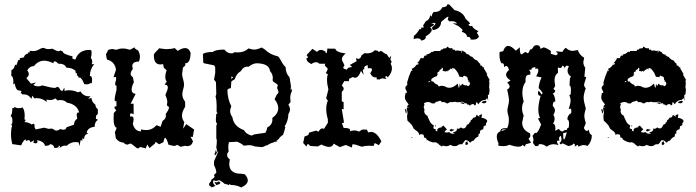

<svg xmlns="http://www.w3.org/2000/svg" viewBox="-20 -659 3150 869"><path d="M249.5 11.2 251.5 4.4Q251.5 0.5 247.1 0.5L245.1 1L246.1 3.9Q246.1 10.7 226.1 10.7Q223.6 -4.4 207 -6.8Q204.1 1 183.6 1Q179.2 -19.5 147.9 -24.4L149.4 -17.1Q149.4 -10.3 141.6 -10.3L130.9 -12.2L134.3 -24.4L118.2 -14.6Q115.2 -24.9 109.4 -24.9Q105 -24.9 100.1 -20.5L94.7 -28.3Q82.5 -19 75.7 -1L35.6 -6.8Q29.8 -29.8 29.8 -51.3Q29.8 -75.2 34.7 -89.4L30.8 -96.7L35.6 -100.6L36.1 -112.3Q36.1 -130.9 29.3 -131.8V-137.7Q35.6 -141.1 35.6 -168.9Q42.5 -168.9 46.4 -174.8Q54.7 -169.4 64.5 -169.4Q75.7 -169.4 82 -172.9Q91.8 -160.2 91.8 -135.3L90.8 -118.2L96.7 -116.2L90.8 -106.4Q107.4 -106.4 124.5 -95.2L129.9 -99.6L137.2 -94.7L135.7 -88.9Q135.7 -82 141.6 -73.2L179.7 -81.1L200.2 -75.7L211.9 -77.1Q218.8 -77.1 223.9 -72.5Q229 -67.9 235.8 -67.9Q243.2 -67.9 253.4 -75.2Q259.8 -71.8 267.6 -71.8Q278.3 -71.8 281.2 -83L314.9 -94.7Q314.9 -111.8 329.6 -122.1L327.1 -138.7Q327.1 -149.9 334.5 -149.9L338.4 -149.4Q328.6 -187 283.2 -194.3Q271.5 -206.1 254.9 -206.1Q244.1 -206.1 240.7 -204.1L230.5 -213.9Q219.7 -206.1 205.1 -206.1L189.9 -208L192.4 -197.3Q170.4 -214.8 147.5 -214.8L135.3 -213.9L126.5 -226.1L122.1 -211.4Q109.4 -231.9 87.9 -231.9L82 -231.4L73.7 -239.3L77.6 -247.1L59.1 -251Q49.3 -260.7 46.9 -281.7L40 -276.4L40.5 -289.1Q40.5 -312.5 31.2 -315.4L31.7 -342.8Q42.5 -342.8 48.3 -366.2L54.2 -363.8L63 -387.7L66.9 -386.7Q69.8 -386.7 69.8 -391.1L69.3 -395.5L88.4 -399.4Q90.3 -413.1 107.4 -417L106 -422.4L110.8 -420.9Q114.7 -420.9 114.7 -425.8L114.3 -429.2L129.9 -427.7Q143.6 -427.7 156.5 -435.1Q169.4 -442.4 174.3 -442.4Q179.7 -442.4 184.8 -439.5Q189.9 -436.5 199.7 -436.5L217.8 -438.5Q236.3 -427.2 245.1 -427.2Q251 -427.2 253.4 -431.2L264.2 -425.3Q264.2 -414.6 308.6 -403.8L307.1 -398.4Q307.1 -391.1 321.3 -389.6Q335.9 -433.1 384.8 -433.1Q393.1 -433.1 393.8 -429Q394.5 -424.8 394.5 -419.4Q394.5 -404.8 391.1 -397.5Q397.5 -388.2 397.5 -379.4Q397.5 -373 394 -368.2L406.2 -369.1Q386.7 -343.8 386.7 -315.4Q397 -315.4 397 -297.4L395.5 -282.2L389.2 -283.2Q383.8 -277.3 372.6 -277.3L361.3 -278.3Q349.6 -308.1 339.8 -308.1L335.9 -306.6Q335.9 -316.4 327.6 -317.4L328.6 -323.7Q328.6 -328.1 326.2 -328.1L323.2 -327.1L321.3 -338.9Q306.2 -352.5 281.2 -352.5Q272 -370.6 250.5 -370.6L245.1 -370.1Q233.9 -381.3 228 -381.3Q222.2 -381.3 221.7 -372.6Q198.7 -384.3 180.2 -384.3Q152.8 -384.3 133.8 -359.9Q113.8 -359.9 103.5 -340.8Q110.4 -331.1 110.4 -324.2Q110.4 -314 99.1 -305.7L120.1 -280.3L143.1 -285.6L130.9 -274.4Q141.6 -268.1 152.8 -268.1Q161.1 -268.1 170.9 -272.5Q214.4 -261.2 225.6 -261.2Q236.3 -261.2 237.3 -266.6L247.1 -262.7Q253.9 -247.1 262.7 -247.1L271 -262.7L272.5 -247.1Q278.8 -250.5 292 -250.5Q314 -250.5 332.5 -241.2L344.7 -245.1Q356.9 -223.1 383.8 -223.1L390.1 -223.6L378.9 -211.9L394.5 -215.3Q394.5 -197.8 412.1 -184.6Q412.1 -171.4 422.9 -165V-143.6L415.5 -136.2L413.6 -122.1L423.3 -116.7Q408.2 -107.4 408.2 -85Q378.4 -82.5 372.1 -59.6L378.9 -53.7Q361.3 -51.3 360.8 -30.3L351.1 -32.2L354 -22.9L344.7 -24.4L339.8 2.4L335.9 -14.6L322.3 -16.1Q299.8 -16.1 281.2 1L273.9 0Q262.2 0 249.5 11.2Z M639.6 12.7 613.3 5.9Q609.4 12.7 604 12.7Q599.6 12.7 587.2 1.7Q574.7 -9.3 570.3 -9.3L556.2 -4.4Q547.9 -4.4 538.6 -13.7Q518.1 -14.6 504.4 -32.7L500 -60.5L508.3 -80.6Q494.1 -83.5 494.1 -123L495.1 -147.5L506.3 -159.7Q498 -168 498 -172.4Q498 -177.7 507.3 -178.2L506.8 -201.7L501.5 -200.7Q499 -200.7 499 -210.4Q499 -219.2 507.3 -252.4V-271Q501 -271.5 501 -278.8Q501 -285.2 505.4 -296.9V-310.5L493.7 -309.6L504.9 -343.3Q500.5 -379.9 463.9 -389.6L459.5 -412.6L470.2 -433.6L487.3 -437.5L506.3 -433.6Q520 -439.5 536.1 -439.5Q550.8 -439.5 567.9 -433.6L588.9 -444.8Q588.9 -438 604.5 -431.2Q613.3 -417 613.3 -402.3Q613.3 -389.6 608.4 -380.4Q578.6 -379.9 578.6 -359.9L581.1 -346.7Q571.3 -334 571.3 -325.2Q571.3 -315.9 581.5 -309.6L585.9 -287.1Q575.7 -266.6 575.7 -253.4Q575.7 -236.8 593.8 -233.9L571.3 -189.5H584.5L585 -141.1Q578.6 -146 574.2 -146Q568.4 -146 568.4 -136.2L568.8 -131.3L575.2 -132.3Q584.5 -132.3 584.5 -119.6Q584.5 -107.4 581.1 -98.6Q590.3 -64.5 617.7 -64.5L619.1 -73.7Q627.4 -70.3 641.6 -70.3Q668.5 -70.3 688.5 -92.3L707 -85.4L715.8 -111.8Q731 -121.1 731 -135.3L730 -143.1Q745.1 -164.1 745.1 -172.9Q745.1 -175.3 740.2 -177.7Q735.4 -180.2 735.4 -185.1L737.3 -196.8Q737.3 -209 728.5 -229Q739.7 -254.4 739.7 -262.7Q739.7 -275.9 725.1 -275.9L734.9 -289.6Q728 -297.9 728 -311Q728 -323.7 733.9 -341.3L721.2 -352.5L718.3 -368.7L706.1 -367.2Q676.3 -367.2 676.3 -408.2Q676.3 -412.6 678.7 -416.5Q681.2 -420.4 684.8 -424.1Q688.5 -427.7 692.6 -431.6Q696.8 -435.5 700.2 -440.4L730 -436.5Q753.4 -436.5 771 -441.4L784.2 -428.7Q804.2 -441.4 817.4 -441.4Q835.4 -441.4 842.8 -419.4Q841.3 -373 820.8 -373H818.4L819.3 -368.2Q819.3 -360.8 808.1 -353.5L804.2 -323.7Q804.2 -315.9 808.6 -300.5Q813 -285.2 813 -277.3Q813 -267.6 809.1 -255.1Q805.2 -242.7 805.2 -231.9Q805.2 -214.4 817.9 -198.7V-175.8Q803.7 -152.8 803.7 -135.7Q803.7 -120.1 814 -106.9L808.6 -76.7L823.2 -97.2L858.4 -72.8L852.5 -39.1L842.3 -40L853.5 -19.5Q847.7 2.4 827.6 2.4L815.9 1L797.9 5.4L781.2 -3.9Q775.9 1.5 766.1 1.5L742.7 -3.9Q733.9 -34.7 727.5 -34.7Q723.1 -34.7 719.7 -15.6L700.2 -5.9L684.1 -17.1L681.2 -9.3L656.7 11.2L646.5 -4.9Z M1071.8 189.5Q1050.3 178.2 1025.4 178.2L1018.1 174.3L1016.1 178.7Q1011.7 175.8 997.1 173.3Q988.8 165 971.2 155.8Q964.4 160.2 958 160.2Q951.7 160.2 946.8 155.8L944.3 164.6Q944.3 173.8 955.6 182.6L936.5 189.5Q936.5 184.6 934.6 184.6L933.6 185.1Q931.6 185.1 930.7 183.6Q926.3 181.2 926.3 174.8Q926.3 170.4 931.6 165Q933.1 163.6 934.8 161.6Q936.5 159.7 936.5 154.3Q949.7 146.5 951.2 140.6L948.7 134.8Q950.2 128.4 959 124Q959 107.4 948.7 88.9V70.8L965.8 32.2Q960.4 19 959 7.3Q961.4 -10.3 961.4 -20Q961.4 -29.8 959 -31.7V-89.8L962.9 -100.6Q957 -100.6 957 -118.7L959 -144.5L964.8 -144Q960 -152.3 960 -158.7L960.4 -161.6V-185.1Q960.4 -206.1 955.6 -222.2L959 -232.9L957.5 -286.1Q955.6 -291.5 948.7 -298.3L954.1 -328.6V-349.6Q954.1 -361.3 946.8 -363.8L903.3 -372.6L899.9 -376L898.4 -415Q913.1 -423.8 943.4 -423.8Q955.6 -434.6 995.6 -434.6Q1008.8 -417.5 1026.9 -417.5Q1038.1 -417.5 1039.1 -422.4L1058.1 -421.9Q1085.4 -421.9 1105 -439.9Q1121.1 -434.6 1129.9 -434.6Q1145 -434.6 1162.1 -443.4H1165.5L1179.2 -434.6Q1201.7 -412.1 1236.8 -404.3Q1242.7 -402.3 1252 -384.3Q1262.2 -364.3 1272.9 -355Q1272.9 -327.1 1290.5 -309.1L1296.9 -269L1295.4 -251L1300.8 -257.8V-245.6Q1293.5 -231.4 1293.5 -215.3L1295.4 -197.8L1285.2 -185.1Q1292.5 -173.8 1292.5 -164.1Q1292.5 -153.3 1285.2 -143.1Q1285.2 -113.8 1268.1 -86.4L1271.5 -84.5Q1268.1 -66.9 1260.7 -47.4Q1256.3 -47.4 1247.6 -38.1Q1238.8 -25.9 1234.9 -24.2Q1231 -22.5 1231 -22L1234.4 -20Q1231 -17.1 1225.6 -17.1L1221.2 -17.6L1217.3 -13.7Q1204.6 -11.7 1189.9 -1.5Q1183.1 -1 1177.2 2.9Q1171.4 6.8 1163.1 6.8L1134.3 3.9Q1120.1 -2 1105 -2L1084 0.5Q1069.8 -11.7 1052.7 -17.6L1016.1 -15.6Q1013.2 -4.4 1013.2 7.3L1014.6 26.9Q1007.8 35.2 1007.8 43Q1007.8 53.2 1020 62L1017.6 82.5Q1017.6 127.4 1071.8 127.4L1087.4 129.4Q1101.6 145 1101.6 157.2Q1101.6 175.8 1071.8 189.5ZM1118.7 -45.4 1130.9 -50.8 1181.2 -58.1Q1188 -69.3 1189.9 -82.5Q1212.9 -93.8 1212.9 -118.2L1212.4 -125Q1239.3 -144.5 1239.3 -168.9Q1239.3 -189 1222.7 -210L1233.4 -231.9Q1240.2 -235.8 1240.2 -242.7Q1240.2 -247.6 1237.3 -252.9Q1234.4 -258.3 1234.4 -262.2L1237.3 -272.9Q1237.3 -277.3 1225.6 -283.7Q1213.9 -290 1213.9 -296.9L1214.8 -306.2Q1214.8 -323.2 1202.1 -337.4Q1198.2 -372.6 1139.6 -372.6Q1121.6 -370.6 1105 -356.9L1099.1 -357.4Q1081.5 -357.4 1070.3 -337.4Q1050.3 -326.2 1042.5 -300.3Q1034.2 -296.9 1026.9 -289.6L1024.9 -259.8Q1015.6 -259.8 1009.3 -252.4Q1009.3 -211.9 1026.9 -178.2Q1021.5 -163.6 1021.5 -157.2Q1021.5 -142.6 1031.7 -128.9Q1038.1 -86.4 1084 -70.3Q1093.8 -51.8 1118.7 -45.4ZM1026.4 -299.8Q1029.8 -306.2 1033.7 -306.2Q1035.2 -306.2 1036.6 -305.2L1028.3 -314.5ZM953.1 44.4 950.7 37.6Q954.6 32.2 957 19.5L961.9 32.7Q958.5 41 953.1 44.4ZM959 178.7 950.2 165.5Q957.5 165.5 960.9 166.5Q963.9 166.5 968.8 162.1Q977.1 164.6 977.1 168.9Q977.1 174.3 959 178.7Z M1572.8 8.8 1544.9 -2.9 1518.1 6.8 1490.2 -8.8Q1484.9 5.9 1469.2 5.9Q1455.6 5.9 1434.6 -4.9L1418 3.9L1383.3 1.5Q1377.9 -6.8 1374 -6.8Q1369.6 -6.8 1367.2 4.4L1352.1 -12.2L1358.4 -41.5Q1378.4 -45.9 1378.4 -55.7L1377.9 -58.1L1410.2 -67.9L1421.9 -63Q1429.7 -78.1 1439.5 -78.1L1446.3 -75.7L1463.9 -103V-119.1Q1456.5 -144.5 1456.5 -165.5Q1456.5 -186.5 1463.9 -203.6L1456.1 -213.9L1466.3 -253.9Q1460 -279.3 1460 -299.8Q1460 -314.5 1464.4 -321.8L1454.6 -328.6Q1462.9 -341.3 1462.9 -347.2Q1462.9 -351.1 1456.5 -355.7Q1450.2 -360.4 1450.2 -364.3L1452.1 -370.6H1425.3Q1418.5 -377.4 1410.2 -377.4Q1401.4 -377.4 1388.7 -369.1Q1367.2 -380.4 1367.2 -392.1L1367.7 -396L1375 -398.9L1367.7 -409.7L1394 -438L1415 -424.3Q1422.4 -433.1 1432.1 -433.1Q1440.9 -433.1 1452.1 -426.3Q1454.6 -418 1456.5 -418Q1460 -418 1461.9 -439L1498 -438.5Q1499.5 -422.9 1544.4 -417Q1527.3 -402.8 1527.3 -391.1Q1527.3 -385.7 1533 -376.2Q1538.6 -366.7 1538.6 -363.3Q1538.6 -359.4 1535.9 -357.4Q1533.2 -355.5 1533.2 -353Q1533.2 -348.1 1549.3 -343.8L1555.7 -352.1L1574.2 -356.4L1563 -364.7L1594.2 -382.3L1590.8 -395.5L1601.6 -392.6Q1611.8 -392.6 1616.2 -408.2L1629.9 -418.5L1641.6 -417.5Q1663.6 -417.5 1676.3 -431.6L1688 -429.7L1694.8 -423.8Q1699.7 -428.2 1704.6 -428.2Q1707 -428.2 1715.1 -421.6Q1723.1 -415 1730.5 -413.6L1741.7 -396.5L1750.5 -407.2L1747.1 -388.2L1752.9 -379.9L1748 -370.6Q1753.9 -360.4 1753.9 -349.6Q1753.9 -329.1 1734.4 -308.1L1731 -315.4L1722.7 -311L1729 -301.3L1712.9 -304.2Q1703.6 -304.2 1698.7 -299.3L1685.1 -299.8L1684.6 -309.1L1679.7 -308.6Q1663.6 -308.6 1655.8 -327.6Q1663.6 -338.4 1663.6 -344.2Q1663.6 -350.6 1653.8 -350.6L1645 -349.6L1644 -364.7Q1627.9 -358.9 1627.9 -352.1L1629.4 -347.2L1621.6 -342.8L1626 -319.8L1613.8 -338.4Q1603 -307.1 1587.4 -307.1Q1582 -307.1 1577.1 -310.5L1560.1 -302.2L1559.1 -291.5L1538.1 -292L1526.9 -271.5Q1535.6 -264.2 1535.6 -257.3Q1535.6 -250.5 1526.9 -244.1V-200.7L1535.2 -196.8V-164.1L1526.9 -166L1537.1 -104L1527.8 -101.6L1535.2 -80.1Q1564.9 -80.1 1564.9 -69.8L1563 -64Q1572.3 -68.8 1584.5 -68.8Q1594.7 -68.8 1604.5 -63.5L1620.6 -72.8L1640.6 -72.3L1646.5 -59.6L1659.2 -62Q1684.6 -62 1706.1 -19.5L1694.8 -2L1675.8 -11.7L1670.9 1.5L1652.3 0.5Q1633.3 0.5 1617.2 4.9L1588.9 -4.4L1575.2 -6.3Z M1980 4.4 1966.3 -4.9Q1965.3 -9.3 1963.4 -9.3L1961.4 -8.8Q1956.5 -15.1 1948.2 -15.1L1941.4 -14.2Q1923.3 -18.1 1910.6 -27.8Q1908.2 -36.1 1902.3 -36.1L1899.9 -35.6L1897 -49.3L1886.2 -51.8Q1880.4 -51.8 1877.9 -46.4Q1877 -55.2 1873.3 -59.6Q1869.6 -64 1865 -67.1Q1860.4 -70.3 1856 -73.7Q1851.6 -77.1 1849.1 -83.5Q1846.7 -89.8 1842.5 -94.7Q1838.4 -99.6 1834.2 -103.5Q1830.1 -107.4 1826.9 -110.4Q1823.7 -113.3 1823.7 -115.2L1822.3 -133.3L1824.7 -147.9L1820.8 -169.4L1822.3 -172.4L1833.5 -173.3L1822.3 -174.8Q1825.7 -185.5 1830.1 -185.5Q1827.6 -189.9 1824.7 -193.1Q1821.8 -196.3 1819.1 -200Q1816.4 -203.6 1814.5 -208.5Q1812.5 -213.4 1812.5 -220.7L1815.4 -237.8Q1821.8 -237.8 1821.8 -241.7Q1821.8 -244.6 1818.1 -250.7Q1814.5 -256.8 1814.5 -261.2Q1814.5 -267.1 1819.1 -270.3Q1823.7 -273.4 1823.7 -278.8L1822.3 -284.7Q1829.1 -312 1841.8 -340.3L1844.7 -336.9L1846.2 -339.8L1843.8 -347.7Q1856.4 -352.1 1865.2 -366.2H1871.6L1874.5 -372.6L1873 -374L1867.2 -372.1Q1879.9 -384.8 1883.8 -396H1897Q1898.4 -399.9 1899.7 -403.8Q1900.9 -407.7 1905.3 -407.7L1910.6 -406.7L1909.2 -412.1Q1924.8 -414.1 1934.6 -425.3L1941.4 -422.9L1942.9 -428.2H1972.2L1977.5 -436L1981.4 -433.6L1985.4 -439L2001.5 -441.4V-446.8L2006.8 -447.3Q2012.2 -440.4 2019.5 -440.4L2026.9 -441.4L2029.8 -433.6L2037.6 -434.6L2040.5 -429.2L2050.3 -430.7L2064.5 -428.2L2068.4 -430.7L2068.8 -417.5L2072.8 -430.7Q2078.1 -425.3 2085.9 -422.9Q2090.3 -412.6 2102.1 -412.1Q2107.4 -403.3 2118.2 -401.4Q2125.5 -389.2 2139.6 -385.3L2149.4 -373Q2154.3 -371.6 2154.3 -368.2L2152.8 -363.8L2163.6 -359.9L2163.1 -356.9Q2163.1 -354 2165.5 -354L2171.9 -356L2168.9 -351.6L2185.1 -323.7L2182.6 -318.4L2186.5 -315.4Q2189 -307.6 2195.8 -299.3L2193.8 -289.6L2195.8 -278.3L2193.4 -276.9L2195.3 -272.5L2193.4 -268.6L2195.8 -251.5L2193.4 -231.4L2188 -228.5L2189.5 -202.6L2185.1 -215.3L2177.2 -207Q2156.2 -206.5 2145 -187Q2139.2 -196.3 2136.2 -196.3Q2133.8 -196.3 2133.8 -184.6L2127 -181.6Q2127 -188 2120.1 -188Q2113.3 -188 2106 -180.2Q2103.5 -186 2097.7 -186L2095.2 -185.5Q2093.3 -191.9 2088.9 -191.9L2084.5 -190.9Q2078.6 -198.7 2070.8 -198.7L2062 -196.3H2047.4L2038.6 -198.7L2028.3 -196.3L2022.5 -197.3Q2014.6 -197.3 2006.8 -190.9H2002.9Q1993.7 -197.3 1985.4 -197.3L1980 -196.3Q1976.1 -203.1 1971.2 -203.1L1960.9 -199.2Q1952.1 -199.2 1946.8 -190.9H1934.6Q1926.8 -197.3 1917 -197.3Q1907.7 -197.3 1898.4 -190.9L1901.4 -184.6Q1897.9 -179.7 1897.9 -174.8Q1897.9 -168.9 1901.4 -164.1L1899.9 -155.8Q1899.9 -141.1 1917.5 -133.3L1914.6 -132.3Q1918.5 -125.5 1920.7 -119.9Q1922.9 -114.3 1925.5 -109.1Q1928.2 -104 1932.4 -99.6Q1936.5 -95.2 1943.8 -90.8L1941.4 -81.5Q1941.4 -74.7 1952.1 -74.7L1951.7 -70.3Q1951.7 -65.4 1954.6 -65.4L1957.5 -66.4L1959 -61V-73.2Q1965.3 -82.5 1980 -82.5L1977.5 -85.4Q1983.4 -86.4 1986.8 -90.8L2002.9 -73.2Q1993.7 -66.9 1992.2 -61L2002.4 -59.1L2013.7 -61Q2019.5 -53.7 2028.8 -53.7L2039.1 -55.7L2027.8 -60.5Q2047.9 -62 2047.9 -73.2L2047.4 -77.1L2053.2 -76.2Q2060.1 -76.2 2065.9 -82.5Q2072.3 -77.6 2077.6 -77.6Q2087.4 -77.6 2093.3 -94.2Q2104.5 -98.1 2104.5 -103L2104 -105Q2109.9 -105.5 2109.9 -109.9L2109.4 -112.8Q2116.7 -117.2 2122.6 -126.5Q2136.2 -126.5 2136.2 -139.6L2151.4 -129.9L2147.9 -136.7L2161.6 -142.6L2159.2 -125L2162.6 -125.5Q2167 -125.5 2174.8 -121.6Q2185.1 -116.7 2185.1 -111.3Q2185.1 -107.4 2182.1 -104.5Q2179.2 -101.6 2179.2 -97.7L2180.2 -92.8L2169.4 -87.4L2167 -74.2Q2151.9 -70.3 2151.9 -61.5L2153.3 -55.7Q2145.5 -54.2 2145.5 -46.9L2145 -41Q2132.3 -36.6 2123.5 -22.5Q2114.7 -21.5 2109.9 -14.2H2106Q2099.6 -24.9 2085.9 -24.9Q2084 -22.9 2082 -20Q2073.2 -5.9 2069.3 -5.9L2063 -6.3Q2057.6 -6.3 2052.5 -2Q2047.4 2.4 2039.1 2.4L2031.2 2L2017.6 -3.4Q2009.8 2.9 1998.5 2.9L1982.9 0ZM2056.2 -261.7 2059.1 -264.2 2060.5 -280.8Q2063 -271 2065.4 -271Q2068.4 -271 2071.3 -280.8Q2078.6 -272.5 2087.9 -272.5L2092.8 -272.9L2098.1 -268.6Q2106.9 -272.9 2106.9 -279.8Q2106.9 -285.2 2103.5 -290L2098.1 -288.6L2101.6 -294.4L2097.7 -295.9Q2097.2 -303.7 2095.9 -307.1Q2094.7 -310.5 2092.8 -311.8Q2090.8 -313 2087.9 -313.5Q2085 -314 2080.6 -316.9Q2075.7 -314.5 2075.2 -309.1Q2071.8 -311 2062.5 -311.5L2060.1 -309.6L2059.1 -315.9Q2055.7 -318.4 2055.4 -321.5Q2055.2 -324.7 2052 -329.8Q2048.8 -335 2044.9 -340.1Q2041 -345.2 2036.6 -349.1L2024.4 -351.6L2029.8 -344.2L2019 -349.1L2016.6 -343.8Q2010.7 -343.8 2009.3 -337.9L2006.3 -339.8Q2003.9 -339.8 2003.9 -332Q2002 -338.4 2000 -338.4Q1998 -338.4 1997.6 -335.4L1982.9 -338.4L1985.4 -346.2Q1985.4 -351.1 1979 -353V-346.2Q1968.3 -344.2 1968.3 -335.4Q1959.5 -334 1959.5 -326.2L1961.4 -321.3Q1957.5 -320.3 1957.5 -314.5Q1931.6 -306.2 1931.6 -296.4Q1931.6 -292 1936 -288.6L1938.5 -292.5Q1948.7 -278.3 1961.9 -274.9L1964.8 -267.6L1978 -271L1992.2 -268.6Q2003.4 -261.7 2013.7 -261.7Q2032.2 -261.7 2051.3 -280.8ZM1918.5 -286.1 1927.2 -289.1 1921.4 -293ZM2169.9 -191.4Q2165 -191.4 2159.7 -195.3Q2164.6 -201.2 2178.2 -203.1L2182.6 -198.2Q2176.8 -191.4 2169.9 -191.4ZM2082.5 -187.5 2063.5 -192.4Q2068.4 -195.8 2072.8 -195.8Q2078.6 -195.8 2082.5 -187.5ZM1818.4 -145.5Q1816.4 -145.5 1814 -159.2L1812 -162.6L1816.4 -165.5Q1818.4 -165.5 1819.8 -157.7L1820.3 -151.9Q1820.3 -147.9 1818.4 -145.5ZM1948.2 -86.4 1950.7 -93.3 1953.1 -87.9ZM2022 -64Q2015.1 -66.4 2015.1 -69.3Q2015.1 -72.3 2024.9 -76.2L2027.3 -72.8H2036.6Q2036.6 -70.3 2022 -64ZM1844.7 -33.7 1840.8 -37.1 1846.7 -38.6ZM2094.2 -3.4H2087.4L2085.9 -13.2L2092.8 -18.6H2096.7L2095.7 -14.6Q2095.7 -11.2 2099.6 -8.8ZM2004.4 -639.2H2012.7L2037.1 -613.3Q2076.7 -604.5 2087.4 -573.7Q2107.4 -556.6 2107.4 -552.2Q2107.4 -550.3 2104 -550.3L2100.1 -550.8Q2103.5 -540.5 2110.4 -540.5L2117.2 -542.5Q2118.7 -529.8 2145.5 -518.1L2138.2 -510.7L2147.9 -494.6Q2142.1 -479.5 2120.6 -479.5L2108.9 -480.5L2109.9 -484.4Q2109.9 -491.7 2093.8 -492.7Q2092.3 -508.8 2069.8 -515.1L2074.2 -523.4L2057.1 -539.6L2028.8 -553.7L2048.8 -552.7Q2042 -563 2023.4 -563L2012.7 -562.5L2006.3 -571.8L2009.8 -581.5L2008.3 -583.5Q2002.4 -583.5 1976.6 -559.6Q1975.1 -527.8 1939 -522.5L1934.6 -533.7Q1950.7 -546.9 1950.7 -552.2Q1950.7 -555.7 1943.8 -555.7L1930.7 -553.7Q1944.3 -552.2 1944.3 -548.3Q1944.3 -543 1926.3 -535.2Q1934.1 -530.3 1934.1 -523.4Q1934.1 -511.2 1906.7 -494.1L1907.2 -490.7Q1907.2 -479.5 1887.2 -475.1Q1882.8 -485.4 1870.1 -485.4Q1861.8 -485.4 1852.1 -481.9L1853.5 -496.6Q1868.7 -508.8 1878.4 -526.9H1886.2L1886.7 -534.2L1898.4 -534.7L1895 -543.9L1907.7 -563.5Q1923.8 -567.9 1927.2 -590.3L1934.6 -583.5V-586.4Q1934.6 -596.2 1943.4 -605H1948.2Q1972.7 -605 1981.9 -626Q2003.4 -626.5 2004.4 -639.2Z M2598.6 4.9 2594.2 -3.9 2581.1 4.9 2582.5 -1.5Q2582.5 -7.8 2574.2 -9.3Q2574.2 -1.5 2552.2 2L2526.9 -10.3L2517.1 -5.4L2512.2 -12.2Q2521.5 -18.1 2521.5 -30.3L2519 -43.9Q2510.3 -41.5 2510.3 -31.7L2511.7 -21.5L2506.3 -22.5Q2501 -22.5 2501 -18.1Q2501 -13.2 2507.8 -2Q2496.1 -6.3 2485.4 -6.3Q2468.8 -6.3 2454.6 4.9Q2440.4 -6.8 2422.9 -6.8L2418.9 -5.9Q2418.9 2.4 2409.2 2.4L2402.8 2L2392.1 -12.2L2394.5 -25.4Q2394.5 -34.2 2390.1 -43.9L2401.4 -58.6L2405.3 -56.6Q2415 -56.6 2429.2 -95.7L2415 -122.1L2424.3 -126Q2416.5 -139.6 2416.5 -162.6Q2416.5 -188.5 2426.8 -225.1Q2415 -225.1 2415 -237.8L2416.5 -248.5Q2424.8 -243.2 2429.7 -231.9L2436 -235.8Q2434.1 -245.1 2418 -259.8Q2418.9 -283.2 2431.2 -308.6L2406.7 -313.5Q2416.5 -330.6 2416.5 -339.8Q2416.5 -347.2 2410.6 -349.6L2403.3 -345.7V-355Q2385.3 -353.5 2385.3 -345.7L2385.7 -343.3L2373.5 -342.8Q2380.9 -336.9 2380.9 -329.1L2378.9 -320.3L2375 -320.8Q2358.4 -320.8 2358.4 -297.9L2358.9 -288.6Q2344.2 -268.6 2344.2 -240.2Q2344.2 -221.7 2350.1 -199.2Q2342.8 -184.6 2342.8 -168.9Q2342.8 -152.8 2350.1 -136.2L2343.3 -104.5Q2343.3 -70.8 2378.9 -55.7L2380.4 -46.9Q2380.4 -37.1 2372.1 -31.7L2383.3 -12.7L2359.4 -5.9L2355.5 4.4L2345.2 -2.9Q2340.3 4.9 2326.2 4.9Q2311 4.9 2285.6 -3.9Q2273.4 2.4 2257.8 2.4Q2241.2 2.4 2234.9 -1L2236.3 -10.7Q2228.5 -25.9 2228.5 -41.5Q2228.5 -58.6 2244.6 -64.5Q2245.1 -79.1 2266.6 -79.1L2275.4 -78.6Q2283.2 -93.8 2283.2 -117.7Q2283.2 -129.9 2279.8 -139.6Q2276.4 -149.4 2276.4 -159.7Q2276.4 -166 2280 -180.7Q2283.7 -195.3 2283.7 -203.6Q2283.7 -217.8 2275.4 -253.9Q2286.6 -259.8 2286.6 -267.6Q2286.6 -275.4 2275.4 -285.6L2291 -294.9Q2270.5 -307.1 2270.5 -320.8Q2270.5 -331.1 2283.7 -342.3Q2278.8 -360.4 2271.5 -360.4Q2267.1 -360.4 2261.7 -355Q2261.7 -373 2253.9 -373L2250 -372.1Q2240.7 -384.3 2240.7 -411.6L2241.2 -423.8L2257.3 -427.2Q2265.1 -451.2 2280.3 -451.2Q2294.4 -451.2 2314.5 -429.7L2332.5 -444.8Q2332.5 -413.1 2339.8 -413.1Q2343.3 -413.1 2348.9 -418.2Q2354.5 -423.3 2357.9 -423.3Q2361.3 -423.3 2363.5 -420.7Q2365.7 -418 2368.2 -418Q2373.5 -418 2378.9 -435.5L2381.8 -435.1Q2387.7 -435.1 2392.8 -444.8Q2397.9 -454.6 2409.2 -454.6Q2425.3 -454.6 2425.8 -438L2440.9 -444.8Q2459 -439.5 2473.6 -427.7L2472.7 -415.5L2496.1 -408.7Q2503.9 -411.6 2503.9 -416Q2503.9 -420.4 2495.1 -427.2L2525.4 -423.8Q2530.3 -435.1 2541 -442.9Q2553.7 -428.7 2573.2 -428.7L2595.7 -432.6Q2601.1 -411.1 2624 -397.5L2620.1 -378.4Q2620.1 -364.3 2628.9 -352.1L2625 -312.5L2633.3 -308.6L2623.5 -277.3Q2623.5 -266.1 2631.3 -259.8Q2621.6 -232.9 2621.6 -216.8Q2621.6 -201.2 2631.3 -168Q2624.5 -143.6 2624.5 -134.3Q2624.5 -125 2631.3 -101.6L2622.6 -79.6Q2628.9 -66.4 2636.2 -66.4Q2641.1 -66.4 2645.5 -72.3Q2645.5 -54.2 2658.7 -46.9Q2658.7 -18.1 2638.7 2Q2631.3 -2.4 2623 -2.4Q2611.8 -2.4 2598.6 4.9ZM2527.8 -64Q2533.2 -70.8 2540 -70.8L2545.4 -69.8Q2545.9 -80.6 2554.2 -81.5L2555.7 -98.1Q2555.7 -115.7 2547.9 -118.7Q2547.9 -137.7 2565.4 -147.5L2565.9 -156.2Q2565.9 -167.5 2560.5 -167.5L2554.2 -165Q2562.5 -192.4 2562.5 -202.1Q2562.5 -216.3 2556.6 -228L2563 -231.9L2564 -252Q2564 -271.5 2557.6 -271.5L2559.6 -305.7L2564.5 -311.5Q2548.8 -323.2 2548.8 -338.4Q2548.8 -348.1 2554.7 -359.4L2546.4 -361.8Q2538.1 -361.8 2536.6 -349.1Q2533.7 -359.4 2525.4 -362.3Q2522.9 -351.1 2514.6 -351.1L2504.9 -353.5L2505.4 -329.1Q2489.7 -319.3 2489.7 -293.9L2492.7 -269.5L2484.9 -256.8L2493.2 -248.5Q2490.7 -236.8 2481.9 -236.8Q2492.7 -221.7 2493.2 -199.2H2490.7Q2481.9 -199.2 2481.9 -179.2Q2491.7 -169.4 2491.7 -159.2Q2491.7 -149.9 2484.4 -139.2Q2490.2 -130.9 2490.2 -121.1Q2490.2 -110.4 2482.9 -99.6Q2493.7 -97.7 2493.7 -77.6L2493.2 -66.9L2509.8 -75.7Q2515.1 -64.5 2527.8 -64ZM2532.7 -27.3Q2536.6 -27.3 2545.4 -60.1L2528.8 -56.2Q2528.8 -27.3 2532.7 -27.3ZM2250 -65.9 2270.5 -73.2 2263.2 -73.7Q2250 -73.7 2250 -65.9Z M2868.7 4.4 2855 -4.9Q2854 -9.3 2852.1 -9.3L2850.1 -8.8Q2845.2 -15.1 2836.9 -15.1L2830.1 -14.2Q2812 -18.1 2799.3 -27.8Q2796.9 -36.1 2791 -36.1L2788.6 -35.6L2785.6 -49.3L2774.9 -51.8Q2769 -51.8 2766.6 -46.4Q2765.6 -55.2 2762 -59.6Q2758.3 -64 2753.7 -67.1Q2749 -70.3 2744.6 -73.7Q2740.2 -77.1 2737.8 -83.5Q2735.4 -89.8 2731.2 -94.7Q2727.1 -99.6 2722.9 -103.5Q2718.8 -107.4 2715.6 -110.4Q2712.4 -113.3 2712.4 -115.2L2710.9 -133.3L2713.4 -147.9L2709.5 -169.4L2710.9 -172.4L2722.2 -173.3L2710.9 -174.8Q2714.4 -185.5 2718.8 -185.5Q2716.3 -189.9 2713.4 -193.1Q2710.4 -196.3 2707.8 -200Q2705.1 -203.6 2703.1 -208.5Q2701.2 -213.4 2701.2 -220.7L2704.1 -237.8Q2710.4 -237.8 2710.4 -241.7Q2710.4 -244.6 2706.8 -250.7Q2703.1 -256.8 2703.1 -261.2Q2703.1 -267.1 2707.8 -270.3Q2712.4 -273.4 2712.4 -278.8L2710.9 -284.7Q2717.8 -312 2730.5 -340.3L2733.4 -336.9L2734.9 -339.8L2732.4 -347.7Q2745.1 -352.1 2753.9 -366.2H2760.3L2763.2 -372.6L2761.7 -374L2755.9 -372.1Q2768.6 -384.8 2772.5 -396H2785.6Q2787.1 -399.9 2788.3 -403.8Q2789.6 -407.7 2793.9 -407.7L2799.3 -406.7L2797.9 -412.1Q2813.5 -414.1 2823.2 -425.3L2830.1 -422.9L2831.5 -428.2H2860.8L2866.2 -436L2870.1 -433.6L2874 -439L2890.1 -441.4V-446.8L2895.5 -447.3Q2900.9 -440.4 2908.2 -440.4L2915.5 -441.4L2918.5 -433.6L2926.3 -434.6L2929.2 -429.2L2939 -430.7L2953.1 -428.2L2957 -430.7L2957.5 -417.5L2961.4 -430.7Q2966.8 -425.3 2974.6 -422.9Q2979 -412.6 2990.7 -412.1Q2996.1 -403.3 3006.8 -401.4Q3014.2 -389.2 3028.3 -385.3L3038.1 -373Q3043 -371.6 3043 -368.2L3041.5 -363.8L3052.2 -359.9L3051.8 -356.9Q3051.8 -354 3054.2 -354L3060.5 -356L3057.6 -351.6L3073.7 -323.7L3071.3 -318.4L3075.2 -315.4Q3077.6 -307.6 3084.5 -299.3L3082.5 -289.6L3084.5 -278.3L3082 -276.9L3084 -272.5L3082 -268.6L3084.5 -251.5L3082 -231.4L3076.7 -228.5L3078.1 -202.6L3073.7 -215.3L3065.9 -207Q3044.9 -206.5 3033.7 -187Q3027.8 -196.3 3024.9 -196.3Q3022.5 -196.3 3022.5 -184.6L3015.6 -181.6Q3015.6 -188 3008.8 -188Q3002 -188 2994.6 -180.2Q2992.2 -186 2986.3 -186L2983.9 -185.5Q2981.9 -191.9 2977.5 -191.9L2973.1 -190.9Q2967.3 -198.7 2959.5 -198.7L2950.7 -196.3H2936L2927.2 -198.7L2917 -196.3L2911.1 -197.3Q2903.3 -197.3 2895.5 -190.9H2891.6Q2882.3 -197.3 2874 -197.3L2868.7 -196.3Q2864.7 -203.1 2859.9 -203.1L2849.6 -199.2Q2840.8 -199.2 2835.4 -190.9H2823.2Q2815.4 -197.3 2805.7 -197.3Q2796.4 -197.3 2787.1 -190.9L2790 -184.6Q2786.6 -179.7 2786.6 -174.8Q2786.6 -168.9 2790 -164.1L2788.6 -155.8Q2788.6 -141.1 2806.2 -133.3L2803.2 -132.3Q2807.1 -125.5 2809.3 -119.9Q2811.5 -114.3 2814.2 -109.1Q2816.9 -104 2821 -99.6Q2825.2 -95.2 2832.5 -90.8L2830.1 -81.5Q2830.1 -74.7 2840.8 -74.7L2840.3 -70.3Q2840.3 -65.4 2843.3 -65.4L2846.2 -66.4L2847.7 -61V-73.2Q2854 -82.5 2868.7 -82.5L2866.2 -85.4Q2872.1 -86.4 2875.5 -90.8L2891.6 -73.2Q2882.3 -66.9 2880.9 -61L2891.1 -59.1L2902.3 -61Q2908.2 -53.7 2917.5 -53.7L2927.7 -55.7L2916.5 -60.5Q2936.5 -62 2936.5 -73.2L2936 -77.1L2941.9 -76.2Q2948.7 -76.2 2954.6 -82.5Q2960.9 -77.6 2966.3 -77.6Q2976.1 -77.6 2981.9 -94.2Q2993.2 -98.1 2993.2 -103L2992.7 -105Q2998.5 -105.5 2998.5 -109.9L2998 -112.8Q3005.4 -117.2 3011.2 -126.5Q3024.9 -126.5 3024.9 -139.6L3040 -129.9L3036.6 -136.7L3050.3 -142.6L3047.9 -125L3051.3 -125.5Q3055.7 -125.5 3063.5 -121.6Q3073.7 -116.7 3073.7 -111.3Q3073.7 -107.4 3070.8 -104.5Q3067.9 -101.6 3067.9 -97.7L3068.8 -92.8L3058.1 -87.4L3055.7 -74.2Q3040.5 -70.3 3040.5 -61.5L3042 -55.7Q3034.2 -54.2 3034.2 -46.9L3033.7 -41Q3021 -36.6 3012.2 -22.5Q3003.4 -21.5 2998.5 -14.2H2994.6Q2988.3 -24.9 2974.6 -24.9Q2972.7 -22.9 2970.7 -20Q2961.9 -5.9 2958 -5.9L2951.7 -6.3Q2946.3 -6.3 2941.2 -2Q2936 2.4 2927.7 2.4L2919.9 2L2906.2 -3.4Q2898.4 2.9 2887.2 2.9L2871.6 0ZM2944.8 -261.7 2947.8 -264.2 2949.2 -280.8Q2951.7 -271 2954.1 -271Q2957 -271 2960 -280.8Q2967.3 -272.5 2976.6 -272.5L2981.4 -272.9L2986.8 -268.6Q2995.6 -272.9 2995.6 -279.8Q2995.6 -285.2 2992.2 -290L2986.8 -288.6L2990.2 -294.4L2986.3 -295.9Q2985.8 -303.7 2984.6 -307.1Q2983.4 -310.5 2981.4 -311.8Q2979.5 -313 2976.6 -313.5Q2973.6 -314 2969.2 -316.9Q2964.4 -314.5 2963.9 -309.1Q2960.4 -311 2951.2 -311.5L2948.7 -309.6L2947.8 -315.9Q2944.3 -318.4 2944.1 -321.5Q2943.8 -324.7 2940.7 -329.8Q2937.5 -335 2933.6 -340.1Q2929.7 -345.2 2925.3 -349.1L2913.1 -351.6L2918.5 -344.2L2907.7 -349.1L2905.3 -343.8Q2899.4 -343.8 2897.9 -337.9L2895 -339.8Q2892.6 -339.8 2892.6 -332Q2890.6 -338.4 2888.7 -338.4Q2886.7 -338.4 2886.2 -335.4L2871.6 -338.4L2874 -346.2Q2874 -351.1 2867.7 -353V-346.2Q2856.9 -344.2 2856.9 -335.4Q2848.1 -334 2848.1 -326.2L2850.1 -321.3Q2846.2 -320.3 2846.2 -314.5Q2820.3 -306.2 2820.3 -296.4Q2820.3 -292 2824.7 -288.6L2827.1 -292.5Q2837.4 -278.3 2850.6 -274.9L2853.5 -267.6L2866.7 -271L2880.9 -268.6Q2892.1 -261.7 2902.3 -261.7Q2920.9 -261.7 2939.9 -280.8ZM2807.1 -286.1 2815.9 -289.1 2810.1 -293ZM3058.6 -191.4Q3053.7 -191.4 3048.3 -195.3Q3053.2 -201.2 3066.9 -203.1L3071.3 -198.2Q3065.4 -191.4 3058.6 -191.4ZM2971.2 -187.5 2952.1 -192.4Q2957 -195.8 2961.4 -195.8Q2967.3 -195.8 2971.2 -187.5ZM2707 -145.5Q2705.1 -145.5 2702.6 -159.2L2700.7 -162.6L2705.1 -165.5Q2707 -165.5 2708.5 -157.7L2709 -151.9Q2709 -147.9 2707 -145.5ZM2836.9 -86.4 2839.4 -93.3 2841.8 -87.9ZM2910.6 -64Q2903.8 -66.4 2903.8 -69.3Q2903.8 -72.3 2913.6 -76.2L2916 -72.8H2925.3Q2925.3 -70.3 2910.6 -64ZM2733.4 -33.7 2729.5 -37.1 2735.4 -38.6ZM2982.9 -3.4H2976.1L2974.6 -13.2L2981.4 -18.6H2985.4L2984.4 -14.6Q2984.4 -11.2 2988.3 -8.8Z"/></svg>

Font: Truetypewriter PolyglOTT
Style: Regular
Weight: 400
Designer: Sergey Beatoff a.k.a. Sam_T
Version: Version 3.76